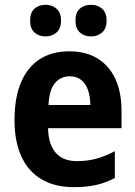

<svg xmlns="http://www.w3.org/2000/svg" viewBox="-20 -770 564 800"><path d="M268.6 -556.2Q337.4 -556.2 386 -526.6Q434.6 -497.1 460.4 -441.7Q486.3 -386.2 486.3 -308.6V-235.8H180.2Q181.6 -168.5 212.2 -133.5Q242.7 -98.6 300.3 -98.6Q343.8 -98.6 380.9 -108.6Q418 -118.7 458.5 -140.1V-28.3Q421.9 -8.8 381.3 0.5Q340.8 9.8 287.6 9.8Q209 9.8 153.8 -22.5Q98.6 -54.7 69.6 -116.9Q40.5 -179.2 40.5 -269.5Q40.5 -363.8 67.9 -427.5Q95.2 -491.2 146.2 -523.7Q197.3 -556.2 268.6 -556.2ZM270.5 -452.1Q232.9 -452.1 209 -423.8Q185.1 -395.5 182.1 -332.5H356.4Q356 -368.7 346.4 -395.5Q336.9 -422.4 317.9 -437.3Q298.8 -452.1 270.5 -452.1ZM105.5 -683.6Q105.5 -717.8 123.5 -733.9Q141.6 -750 169.4 -750Q197.3 -750 215.8 -733.4Q234.4 -716.8 234.4 -683.6Q234.4 -651.9 215.8 -635Q197.3 -618.2 169.4 -618.2Q141.6 -618.2 123.5 -634.8Q105.5 -651.4 105.5 -683.6ZM294.4 -683.6Q294.4 -717.8 312.5 -733.9Q330.6 -750 359.4 -750Q387.2 -750 405.8 -733.4Q424.3 -716.8 424.3 -683.6Q424.3 -651.9 405.8 -635Q387.2 -618.2 359.4 -618.2Q330.6 -618.2 312.5 -635Q294.4 -651.9 294.4 -683.6Z"/></svg>

Font: Open Sans SemiCondensed
Style: Bold
Weight: 700
Width: 4
Designer: Monotype Design Team
Foundry: Monotype Imaging Inc.
Version: Version 3.003